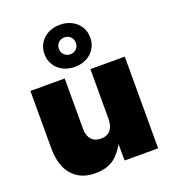

<svg xmlns="http://www.w3.org/2000/svg" viewBox="-146 -910 916 1028"><g transform="rotate(-20 312.5 -396.0)"><path d="M221.2 10.7Q164.1 10.7 124.3 -14.4Q84.5 -39.6 64.2 -85.2Q43.9 -130.9 43.9 -192.4V-522.5H239.3V-235.4Q239.3 -196.3 258.5 -174.8Q277.8 -153.3 312.5 -153.3Q335.9 -153.3 352.3 -163.1Q368.7 -172.9 377.2 -192.6Q385.7 -212.4 385.7 -241.7V-522.5H581.5V0H390.6L389.6 -141.6H410.6Q387.7 -75.2 343.5 -32.2Q299.3 10.7 221.2 10.7ZM312.5 -562Q275.4 -562 245.6 -577.4Q215.8 -592.8 199 -619.9Q182.1 -647 182.1 -682.1Q182.1 -716.8 199 -743.9Q215.8 -771 245.4 -786.4Q274.9 -801.8 312.5 -801.8Q350.1 -801.8 379.6 -786.4Q409.2 -771 426 -743.9Q442.9 -716.8 442.9 -681.6Q442.9 -647 426 -619.9Q409.2 -592.8 379.9 -577.4Q350.6 -562 312.5 -562ZM312.5 -633.8Q333.5 -633.8 347.2 -647.5Q360.8 -661.1 360.8 -681.6Q360.8 -702.1 347.2 -716.1Q333.5 -730 312.5 -730Q291.5 -730 277.8 -716.3Q264.2 -702.6 264.2 -682.1Q264.2 -661.1 278.1 -647.5Q292 -633.8 312.5 -633.8Z"/></g></svg>

Font: Inter 28pt Black
Style: Regular
Weight: 900
Designer: Rasmus Andersson
Foundry: rsms
Version: Version 4.001;git-66647c0bb